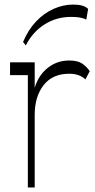

<svg xmlns="http://www.w3.org/2000/svg" viewBox="-20 -821 415 841"><path d="M132 -318V0H102V-492H24V-548H132V-390L124 -400Q135 -474 179 -515Q223 -556 283 -556Q320 -556 340 -542.5Q360 -529 373 -509L354 -473Q329 -498 283 -498Q210 -498 171 -448Q132 -398 132 -318ZM93 -622 81 -637Q103 -690 137.5 -726.5Q172 -763 214.5 -782Q257 -801 301 -801Q347 -801 366 -782L358 -735Q345 -742 328.5 -744.5Q312 -747 291 -747Q227 -747 175 -714Q123 -681 93 -622Z"/></svg>

Font: Savate ExtraLight
Style: Regular
Weight: 200
Designer: Max Esnée
Foundry: Plomb Type
Version: Version 2.000